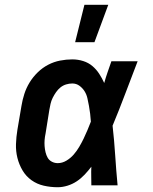

<svg xmlns="http://www.w3.org/2000/svg" viewBox="-20 -777 640 805"><path d="M222 8Q192 8 163.5 1.5Q135 -5 112 -21.5Q89 -38 74.5 -62.5Q60 -87 53 -115Q46 -143 47 -173Q48 -203 53 -233L70 -333Q74 -358 82 -383Q90 -408 104 -431Q118 -454 138 -473.5Q158 -493 182 -505.5Q206 -518 232 -523Q258 -528 283 -528Q307 -528 329 -521Q351 -514 367.5 -500Q384 -486 396 -467.5Q408 -449 417 -429Q423 -451 431 -474Q439 -497 447 -520H557Q531 -453 505.5 -385Q480 -317 452 -250Q459 -188 463 -125.5Q467 -63 473 0H363Q363 -19 362.5 -38.5Q362 -58 363 -78Q350 -61 335 -45Q320 -29 302 -17Q284 -5 263 1.5Q242 8 222 8ZM222 -93Q241 -93 258.5 -103.5Q276 -114 289 -129Q302 -144 312 -161Q322 -178 330.5 -195.5Q339 -213 346.5 -231Q354 -249 361 -267Q360 -283 358 -300Q356 -317 353 -333Q350 -349 346.5 -365Q343 -381 334.5 -394.5Q326 -408 313 -417.5Q300 -427 283 -427Q270 -427 257 -423Q244 -419 233.5 -410.5Q223 -402 215 -390.5Q207 -379 201 -367Q195 -355 192 -342Q189 -329 187 -317L171 -217Q168 -203 167 -190Q166 -177 167 -164Q168 -151 171 -138.5Q174 -126 180 -115.5Q186 -105 197.5 -99Q209 -93 222 -93ZM295 -600 334 -757H434L376 -600Z"/></svg>

Font: Iosevka Etoile
Style: Bold Italic
Weight: 700
Italic angle: -9°
Designer: Belleve Invis
Foundry: Belleve Invis
Version: Version 28.1.0; ttfautohint (v1.8.4)